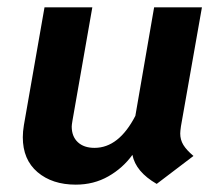

<svg xmlns="http://www.w3.org/2000/svg" viewBox="-20 -490 601 522"><path d="M470 -127Q470 -110 478.5 -96Q487 -82 506 -66L406 10Q349 -23 340 -69Q314 -33 274.5 -10.5Q235 12 186 12Q122 12 82 -22Q42 -56 42 -117Q42 -132 45 -150L101 -470H231L177 -162Q175 -150 175 -146Q175 -119 191.5 -103.5Q208 -88 237 -88Q303 -88 348 -175L399 -470H529L472 -147Q470 -133 470 -127Z"/></svg>

Font: KoHo
Style: Bold Italic
Weight: 700
Italic angle: -10°
Version: Version 1.000; ttfautohint (v1.6)